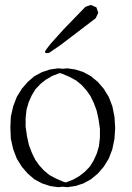

<svg xmlns="http://www.w3.org/2000/svg" viewBox="-20 -779 540 787"><path d="M22.5 -256.8 24.4 -300.8 34.2 -343.8 48.8 -381.8 69.3 -415 93.8 -443.4 121.1 -466.8 152.3 -483.4 184.6 -494.1 218.8 -499 237.3 -497.1 255.9 -499 289.1 -494.1 322.3 -483.4 352.5 -466.8 380.9 -443.4 405.3 -415 425.8 -381.8 440.4 -343.8 449.2 -300.8 452.1 -253.9 449.2 -210 440.4 -167 425.8 -128.9 405.3 -95.7 380.9 -67.4 352.5 -43.9 322.3 -27.3 289.1 -16.6 255.9 -11.7 237.3 -13.7 218.8 -11.7 184.6 -16.6 152.3 -27.3 121.1 -43.9 93.8 -67.4 69.3 -95.7 48.8 -128.9 34.2 -167 24.4 -210ZM224.6 -479.5 194.3 -467.8 168.9 -453.1 146.5 -435.5 126 -414.1 110.4 -388.7 97.7 -360.4 88.9 -330.1 85 -294.9V-259.8L90.8 -219.7L98.6 -184.6L110.4 -153.3L124 -125L140.6 -101.6L160.2 -80.1L182.6 -61.5L210 -46.9L239.3 -34.2L250 -31.2L280.3 -43L305.7 -57.6L328.1 -75.2L348.6 -96.7L364.3 -122.1L377 -150.4L385.7 -180.7L389.6 -215.8V-251L383.8 -291L376 -326.2L364.3 -357.4L350.6 -385.7L334 -409.2L314.5 -430.7L292 -449.2L264.6 -463.9L235.4 -476.6ZM372.1 -704.1 228.5 -594.7 181.6 -562.5Q154.3 -556.6 170.9 -578.1L187.5 -599.6L241.2 -659.2L330.1 -751L352.5 -758.8L375 -749L382.8 -726.6Z"/></svg>

Font: B2 Hana
Style: Regular
Weight: 500
Version: 2020-08-05; (max)